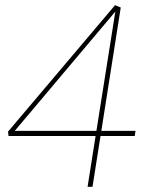

<svg xmlns="http://www.w3.org/2000/svg" viewBox="-20 -721 574 741"><path d="M350 -203 355 -196H13L11 -213L424 -701L446 -692L370 -209L364 -216H503L500 -196H361L369 -203L337 0H318ZM359 -216 351 -209 426 -682 429 -681 32 -210 30 -216Z"/></svg>

Font: Bitter Thin Thin
Style: Italic
Weight: 250
Italic angle: -9°
Version: Version 2.002